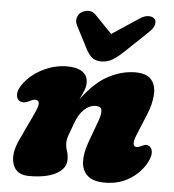

<svg xmlns="http://www.w3.org/2000/svg" viewBox="-53 -788 773 853"><g transform="rotate(5 333.0 -362.0)"><path d="M36 -314Q23.5 -322.5 23.2 -341.5Q23 -360.5 38 -383Q69 -429 123.2 -457Q177.5 -485 235 -485Q279.5 -485 303.2 -468.2Q327 -451.5 327 -419Q327 -402.5 319.2 -383.5Q311.5 -364.5 301 -343.5Q358.5 -421.5 418.5 -453.2Q478.5 -485 539.5 -485Q589 -485 610.2 -460Q631.5 -435 629.2 -393.2Q627 -351.5 606 -301L568 -209Q546 -155 573 -155Q582.5 -155 598 -163Q617 -174 632 -161Q642 -152.5 642.2 -134.5Q642.5 -116.5 629 -91Q603 -43.5 555.2 -14.2Q507.5 15 446.5 15Q393.5 15 368.2 -7.8Q343 -30.5 341.5 -69.2Q340 -108 357 -155L395 -259Q405 -286 402.8 -303.5Q400.5 -321 377 -321Q349.5 -321 325.5 -299Q301.5 -277 287 -236Q273.5 -200 266.8 -180.8Q260 -161.5 260 -146Q260 -128 266 -111Q272 -94 272 -72Q272 -32.5 228.8 -8.8Q185.5 15 108 15Q51 15 35.5 -30.5Q20 -76 51 -142L107 -261Q124.5 -298 122.8 -311.5Q121 -325 105.5 -325Q99 -325 92.8 -322.2Q86.5 -319.5 77 -315Q63.5 -308.5 53.2 -308.8Q43 -309 36 -314ZM481 -571.5Q455 -547 432.8 -533.5Q410.5 -520 383 -520Q355.5 -520 340.5 -533.5Q325.5 -547 313 -571.5L263 -668.5Q253 -687.5 257.8 -703.5Q262.5 -719.5 274 -728Q288.5 -738.5 306.8 -739Q325 -739.5 340 -724.5L416.5 -645.5L536 -724.5Q558.5 -739.5 576.5 -739Q594.5 -738.5 603 -728Q610.5 -719.5 606.8 -703.5Q603 -687.5 583 -668.5Z"/></g></svg>

Font: Fraunces 9pt SuperSoft Black
Style: Italic
Weight: 900
Italic angle: -16°
Version: Version 1.000;[0bf87f6ff]